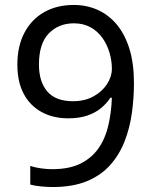

<svg xmlns="http://www.w3.org/2000/svg" viewBox="-20 -744 612 774"><path d="M520 -409Q520 -348 511.5 -287.5Q503 -227 482 -173.5Q461 -120 424 -78.5Q387 -37 330 -13.5Q273 10 192 10Q172 10 145.5 7.5Q119 5 102 0V-75Q120 -69 144 -65.5Q168 -62 190 -62Q260 -62 305.5 -85Q351 -108 378 -147.5Q405 -187 417 -239.5Q429 -292 431 -350H425Q410 -327 387 -308Q364 -289 331.5 -278Q299 -267 255 -267Q194 -267 147.5 -292.5Q101 -318 75.5 -366Q50 -414 50 -483Q50 -558 78.5 -612Q107 -666 158 -695Q209 -724 278 -724Q329 -724 373 -704.5Q417 -685 450 -646Q483 -607 501.5 -548Q520 -489 520 -409ZM278 -650Q216 -650 176.5 -609Q137 -568 137 -484Q137 -415 170.5 -375.5Q204 -336 274 -336Q322 -336 357 -355.5Q392 -375 411.5 -405Q431 -435 431 -467Q431 -499 421.5 -531.5Q412 -564 393 -591Q374 -618 345 -634Q316 -650 278 -650Z"/></svg>

Font: uguzrati85
Style: Book
Weight: 400
Designer: Jelle Bosma - Monotype Design Team, Universal Thirst
Foundry: Monotype Imaging Inc.
Version: Version 2.106